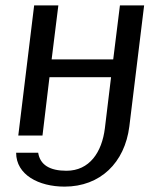

<svg xmlns="http://www.w3.org/2000/svg" viewBox="-20 -504 556 714"><path d="M227 131C165 131 129 109 122 64H40C40 146 124 190 220 190C353 190 444 101 461 -34L516 -484H426L401 -283H172L197 -484H107L48 0H138L164 -217H393L370 -27C359 62 313 131 227 131Z"/></svg>

Font: Gamestation Display
Style: Italic
Weight: 400
Designer: Jonas Hecksher
Foundry: Jonas Hecksher, Playtypeª, e-types AS
Version: Version 1.003